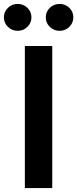

<svg xmlns="http://www.w3.org/2000/svg" viewBox="-58 -963 395 983"><path d="M209.5 -727.5V0H69.3V-727.5ZM247.1 -805.2Q217.8 -805.2 197 -825.4Q176.3 -845.7 176.3 -874Q176.3 -902.8 197 -922.9Q217.8 -942.9 247.1 -942.9Q276.4 -942.9 296.9 -922.9Q317.4 -902.8 317.4 -874Q317.4 -845.7 296.9 -825.4Q276.4 -805.2 247.1 -805.2ZM32.7 -805.2Q3.4 -805.2 -17.3 -825.4Q-38.1 -845.7 -38.1 -874Q-38.1 -902.8 -17.3 -922.9Q3.4 -942.9 32.7 -942.9Q61.5 -942.9 82.3 -922.9Q103 -902.8 103 -874Q103 -845.7 82.3 -825.4Q61.5 -805.2 32.7 -805.2Z"/></svg>

Font: Inter Cardless
Style: Bold
Weight: 700
Designer: Rasmus Andersson
Foundry: rsms
Version: Version 4.001;git-9221beed3